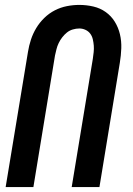

<svg xmlns="http://www.w3.org/2000/svg" viewBox="-20 -762 540 782"><path d="M3 0 94 -551Q98 -576 106 -600.5Q114 -625 127.5 -647.5Q141 -670 160.5 -689Q180 -708 203.5 -720Q227 -732 252.5 -737Q278 -742 303 -742Q332 -742 360 -735.5Q388 -729 410.5 -713Q433 -697 447.5 -673.5Q462 -650 468.5 -622.5Q475 -595 474 -565.5Q473 -536 468 -506L385 0H272L358 -522Q360 -536 361.5 -549.5Q363 -563 362 -576Q361 -589 358 -602Q355 -615 347.5 -625Q340 -635 328 -640.5Q316 -646 303 -646Q290 -646 276.5 -642Q263 -638 252.5 -629.5Q242 -621 233.5 -610Q225 -599 219 -586.5Q213 -574 210 -561.5Q207 -549 204 -536L116 0Z"/></svg>

Font: Iosevka
Style: Bold Italic
Weight: 700
Italic angle: -9°
Monospace: yes
Designer: Belleve Invis
Foundry: Belleve Invis
Version: Version 32.5.0; ttfautohint (v1.8.4)